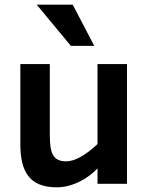

<svg xmlns="http://www.w3.org/2000/svg" viewBox="-20 -786 634 821"><path d="M223 15C293.2 15 360.6 -26.3 397 -66V0H523V-512H397V-170C344.3 -120.7 299.3 -96 262 -96C192.5 -96 193 -155 193 -230V-512H67V-170C67 -52.6 105.6 15 223 15ZM283 -590H383L291 -766H137Z"/></svg>

Font: Fog Sans
Style: Bold
Weight: 700
Foundry: Intel Corporation
Version: Version 1.00